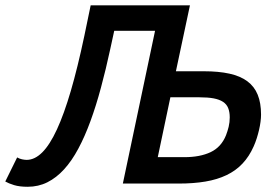

<svg xmlns="http://www.w3.org/2000/svg" viewBox="-63 -696 1047 728"><path d="M402.8 0 524.9 -579.1H370.1L355 -509.8Q338.4 -432.6 319.8 -363.8Q301.3 -294.9 280 -236.8Q258.8 -178.7 234.1 -132.6Q209.5 -86.4 180.2 -54.2Q150.9 -22 116.7 -4.9Q82.5 12.2 42 12.2Q11.2 12.2 -9.5 5.9Q-30.3 -0.5 -43 -7.8L2 -99.1Q10.3 -94.2 20.3 -92Q30.3 -89.8 38.1 -89.8Q68.8 -89.8 97.4 -118.4Q126 -147 152.8 -205.1Q179.7 -263.2 205.6 -351.6Q231.4 -439.9 256.8 -560.1L280.8 -675.8H657.2L604 -425.8H710Q766.1 -425.8 807.1 -416.7Q848.1 -407.7 874.8 -387.9Q901.4 -368.2 914.1 -336.9Q926.8 -305.7 926.8 -261.2Q926.8 -249 924.8 -234.1Q922.9 -219.2 919.2 -203.4Q915.5 -187.5 910.4 -171.4Q905.3 -155.3 898.9 -141.1Q881.8 -102.5 856.4 -75.7Q831.1 -48.8 795.9 -32Q760.7 -15.1 715.8 -7.6Q670.9 0 615.2 0ZM793.9 -183.1Q799.8 -198.2 804 -215.3Q808.1 -232.4 808.1 -251Q808.1 -271.5 802.2 -286.1Q796.4 -300.8 782.7 -309.8Q769 -318.8 747.1 -323Q725.1 -327.1 692.9 -327.1H583L535.2 -100.1H636.2Q695.3 -100.1 735.6 -119.1Q775.9 -138.2 793.9 -183.1Z"/></svg>

Font: Clear Sans Medium
Style: Italic
Weight: 500
Italic angle: -12°
Foundry: Intel Corporation
Version: Version 1.00